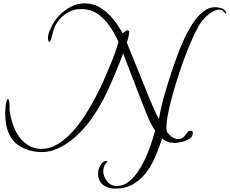

<svg xmlns="http://www.w3.org/2000/svg" viewBox="-20 -763 1374 1149"><path d="M227 147Q191 147 154.5 136.5Q118 126 87.5 104.5Q57 83 40 50Q24 20 17.5 -14Q11 -48 11 -82Q11 -87 11.5 -100.5Q12 -114 14 -130.5Q16 -147 19.5 -158.5Q23 -170 28 -170Q33 -170 34.5 -157Q36 -144 37 -140V-119Q37 -114 37 -108.5Q37 -103 38 -98Q43 -60 56.5 -20Q70 20 93.5 53.5Q117 87 150.5 107.5Q184 128 229 128Q279 128 325.5 99.5Q372 71 413.5 25.5Q455 -20 489.5 -74Q524 -128 551 -180Q578 -232 596 -271Q622 -330 647 -391Q672 -452 689 -513Q668 -560 637.5 -605Q607 -650 564.5 -679.5Q522 -709 465 -709Q416 -709 376.5 -682.5Q337 -656 313 -614Q304 -598 299.5 -580.5Q295 -563 290 -546Q289 -540 287.5 -534Q286 -528 283 -522Q282 -520 280 -516.5Q278 -513 275 -513Q270 -513 268.5 -523Q267 -533 267 -535Q267 -555 275 -574Q283 -593 292 -611Q310 -646 340 -676Q370 -706 408 -724.5Q446 -743 486 -743Q539 -743 582 -716Q625 -689 658 -648Q691 -607 713 -564Q719 -568 728.5 -575Q738 -582 743 -582Q746 -582 749.5 -579.5Q753 -577 753 -574Q753 -560 748.5 -541Q744 -522 739 -508Q741 -504 743 -499.5Q745 -495 746 -490Q780 -408 813 -325.5Q846 -243 880 -160Q892 -132 904.5 -104Q917 -76 931 -50Q943 -122 963.5 -193Q984 -264 1007 -334Q1018 -365 1035 -413.5Q1052 -462 1075.5 -515Q1099 -568 1128 -614.5Q1157 -661 1192.5 -690.5Q1228 -720 1269 -720Q1284 -720 1302.5 -714.5Q1321 -709 1329 -696Q1331 -694 1332.5 -691Q1334 -688 1334 -685Q1334 -682 1332 -682Q1323 -686 1316.5 -695.5Q1310 -705 1292 -705Q1273 -705 1252 -693Q1231 -681 1213.5 -664Q1196 -647 1185 -632Q1167 -607 1144.5 -560Q1122 -513 1098.5 -453.5Q1075 -394 1053.5 -329Q1032 -264 1014.5 -201.5Q997 -139 986.5 -86.5Q976 -34 976 0Q976 6 976.5 12Q977 18 978 23Q986 38 1005 53.5Q1024 69 1046 69Q1067 69 1079 56.5Q1091 44 1100 31.5Q1109 19 1120 19Q1134 19 1134 33Q1134 54 1114 67Q1094 80 1068.5 86Q1043 92 1028 92Q1013 92 993.5 88.5Q974 85 950 66V67Q939 99 927 131.5Q915 164 900 195Q880 238 848.5 277.5Q817 317 772.5 341.5Q728 366 669 366Q622 365 594 341Q566 317 567 271Q567 256 574 239.5Q581 223 592 211.5Q603 200 615 200Q623 200 623 202Q623 205 616 212Q598 233 598 261Q598 293 620.5 321.5Q643 350 679 350Q716 350 747 327Q778 304 803.5 267Q829 230 849 186.5Q869 143 883 101.5Q897 60 905 29L908 18Q883 -19 864.5 -63.5Q846 -108 831 -147Q802 -221 774 -295Q746 -369 717 -443Q677 -337 630 -233Q606 -179 573 -122.5Q540 -66 499 -15Q458 36 408 75.5Q358 115 299 136Q282 142 263.5 144.5Q245 147 227 147Z"/></svg>

Font: Beau Rivage
Style: Regular
Weight: 400
Designer: Robert E. Leuschke
Foundry: Robert E. Leuschke
Version: Version 1.010; ttfautohint (v1.8.3)